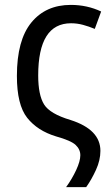

<svg xmlns="http://www.w3.org/2000/svg" viewBox="-20 -567 453 784"><path d="M49 -257Q49 -139 91 -86Q133 -33 209 -10Q270 7 289 25Q308 43 308 67Q308 91 291 127.5Q274 164 250 197H332Q354 166 372 126.5Q390 87 390 49Q390 -38 268 -77Q184 -102 160 -140.5Q136 -179 136 -259Q136 -472 270 -472Q295 -472 319 -465.5Q343 -459 367 -449L393 -520Q336 -547 269 -547Q167 -547 108 -475Q49 -403 49 -257Z"/></svg>

Font: Noto Sans UI SemiCondensed
Style: Regular
Weight: 400
Width: 4
Designer: Monotype Design Team
Foundry: Monotype Imaging Inc.
Version: 1.001